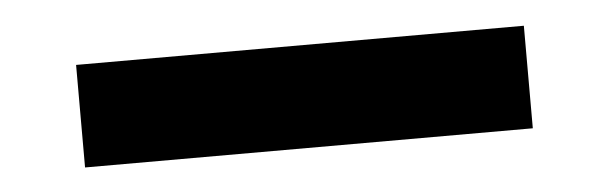

<svg xmlns="http://www.w3.org/2000/svg" viewBox="-25 6 651 205"><g transform="rotate(-5 300.0 109.0)"><path d="M60.1 164.1V54.2H540V164.1Z"/></g></svg>

Font: Office Code Pro D Bold
Style: Regular
Weight: 700
Designer: Nathan Rutzky & Paul D. Hunt
Foundry: Adobe Systems Incorporated
Version: Version 1.004;PS 001.004;hotconv 1.0.70;makeotf.lib2.5.58329